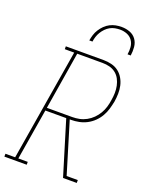

<svg xmlns="http://www.w3.org/2000/svg" viewBox="-210 -1044 883 1132"><g transform="rotate(20 231.5 -477.5)"><path d="M-37 0V-18H24L140 -717H81V-735H318Q343 -735 368 -729Q393 -723 412 -708.5Q431 -694 443.5 -673Q456 -652 461.5 -628Q467 -604 466.5 -578Q466 -552 462 -527Q457 -502 450 -478Q443 -454 430 -431.5Q417 -409 398 -390.5Q379 -372 356 -360Q333 -348 308 -343Q283 -338 259 -338H250L347 -18H417V0H331L228 -338H97L44 -18H103V0ZM259 -356Q281 -356 303.5 -360.5Q326 -365 347 -376.5Q368 -388 385 -405Q402 -422 414 -442.5Q426 -463 432.5 -485Q439 -507 442 -529Q446 -552 446.5 -575Q447 -598 442.5 -619.5Q438 -641 428 -660Q418 -679 401 -692.5Q384 -706 362.5 -711.5Q341 -717 318 -717H159L100 -356ZM199 -815Q202 -833 207.5 -851Q213 -869 223.5 -885.5Q234 -902 248 -916Q262 -930 279.5 -939Q297 -948 315 -951.5Q333 -955 352 -955Q379 -955 403.5 -946Q428 -937 443 -916.5Q458 -896 460.5 -869Q463 -842 459 -815H439Q443 -838 441 -861Q439 -884 426.5 -902Q414 -920 393 -928.5Q372 -937 349 -937Q333 -937 317 -934Q301 -931 286.5 -923Q272 -915 260 -902.5Q248 -890 239.5 -876Q231 -862 226 -846.5Q221 -831 219 -815Z"/></g></svg>

Font: Iosevka Slab Thin Oblique
Style: Regular
Weight: 100
Italic angle: -9°
Monospace: yes
Designer: Belleve Invis
Foundry: Belleve Invis
Version: Version 11.1.0; ttfautohint (v1.8.3)